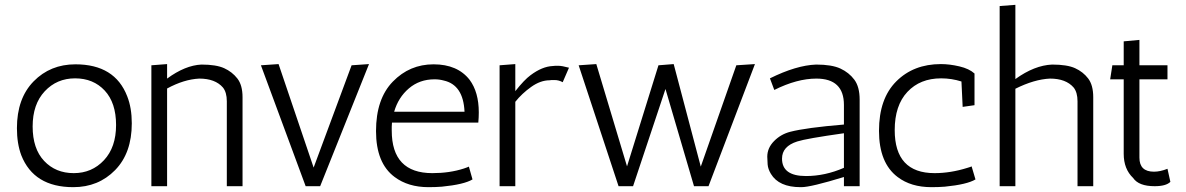

<svg xmlns="http://www.w3.org/2000/svg" viewBox="-20 -770 4903 794"><path d="M68 -128Q50 -176 50 -240Q50 -363 119 -433.5Q188 -504 292 -504Q455 -504 506 -372Q525 -324 525 -260Q525 -137 456 -66.5Q387 4 283 4Q120 4 68 -128ZM115 -247Q115 -155 162.5 -104.5Q210 -54 285 -54Q360 -54 410 -107.5Q460 -161 460 -253Q460 -345 413 -395.5Q366 -446 290.5 -446Q215 -446 165 -392.5Q115 -339 115 -247Z M671 -445Q746 -500 813 -503Q874 -503 907 -488Q940 -473 961.5 -445.5Q983 -418 983 -368V0H918V-351Q918 -388 902 -408Q870 -445 804 -445Q741 -442 671 -404V0H606V-500L671 -505Z M1059 -500 1132 -505 1277 -77 1434 -500 1506 -505 1304 0H1244Z M1600 -230Q1600 -54 1768 -54Q1839 -54 1898 -73Q1913 -78 1919 -81L1934 -28Q1899 -7 1807 2Q1781 4 1752 4Q1668 4 1612 -38Q1535 -95 1535 -228Q1535 -361 1604.5 -432.5Q1674 -504 1773 -504Q1872 -504 1922 -440Q1960 -389 1960 -305Q1960 -285 1958 -263H1601Q1600 -255 1600 -246ZM1777 -442Q1715 -442 1671 -404.5Q1627 -367 1610 -308H1901Q1896 -419 1815 -437Q1797 -442 1777 -442Z M2307 -430Q2291 -439 2273 -439Q2255 -439 2253 -438Q2215 -438 2176.5 -410.5Q2138 -383 2111 -349V0H2046V-500L2111 -505V-393Q2148 -440 2174 -459Q2222 -495 2266 -497Q2272 -498 2288 -498Q2304 -498 2333 -490Z M2732 -402 2598 0H2538L2373 -500L2446 -505L2573 -82L2703 -500L2766 -505L2878 -81L3025 -500L3102 -505L2910 0H2850Z M3164 -446Q3273 -500 3355 -503Q3420 -503 3455.5 -486.5Q3491 -470 3513 -440.5Q3535 -411 3535 -358V0H3470V-38Q3333 4 3294 4Q3292 4 3291 4Q3201 4 3168 -51Q3156 -71 3154.5 -90Q3153 -109 3153 -122Q3153 -158 3181 -186.5Q3209 -215 3248 -225Q3314 -242 3470 -255V-336Q3470 -445 3356 -445Q3276 -445 3182 -398ZM3214 -114Q3214 -42 3313 -42Q3392 -42 3470 -76V-219Q3314 -197 3277 -185Q3214 -165 3214 -114Z M3956 -433Q3915 -446 3872 -446Q3785 -446 3732.5 -390Q3680 -334 3680 -232Q3680 -54 3845 -54Q3911 -54 3981 -76Q3995 -80 3998 -82L4014 -28Q3979 -7 3887 2Q3861 4 3832 4Q3747 4 3692 -38Q3615 -96 3615 -229Q3615 -362 3686.5 -433.5Q3758 -505 3871 -505Q3907 -505 3947.5 -495.5Q3988 -486 4010 -466V-335L3961 -328Z M4179 -443Q4258 -500 4331 -503Q4393 -503 4426 -488Q4459 -473 4480 -445.5Q4501 -418 4501 -368V0H4436V-351Q4436 -388 4420 -408Q4388 -445 4322 -445Q4257 -442 4179 -403V0H4114V-745L4179 -750Z M4820 -18Q4802 0 4755 0Q4689 0 4666 -34Q4627 -71 4627 -134V-442H4571L4580 -500H4627V-599L4692 -605V-500H4808V-442H4692V-118Q4692 -60 4752 -60Q4778 -60 4808 -72Z"/></svg>

Font: Antic
Style: Regular
Weight: 400
Designer: Santiago Orozco
Foundry: Typemade
Version: Version 1.0012